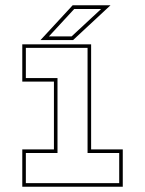

<svg xmlns="http://www.w3.org/2000/svg" viewBox="-20 -708 550 728"><path d="M64.5 0V-141.5H184.5V-398.5H64.5V-540H325.5V-141.5H445.5V0ZM78 -13.5H432V-128H312V-526.5H78V-412H198V-128H78ZM133.5 -556 255.5 -688H399L257 -556ZM165.5 -570H251.5L363.5 -674H261.5Z"/></svg>

Font: Tourney Expanded Thin
Style: Regular
Weight: 100
Width: 7
Designer: Tyler Finck
Foundry: Etcetera Type Co
Version: Version 1.010; ttfautohint (v1.8.3)